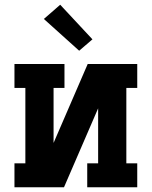

<svg xmlns="http://www.w3.org/2000/svg" viewBox="-20 -790 640 810"><path d="M41 0V-101H87V-419H41V-520H252V-419H206V-187L350 -520H559V-419H513V-101H559V0H348V-101H394V-333L250 0ZM314 -576 165 -710 234 -770 370 -624Z"/></svg>

Font: Iosevka Plex Etoile
Style: Bold
Weight: 700
Designer: Belleve Invis
Foundry: Belleve Invis
Version: Version 25.1.1; ttfautohint (v1.8.4)